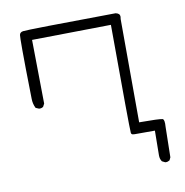

<svg xmlns="http://www.w3.org/2000/svg" viewBox="-65 -546 631 654"><g transform="rotate(-10 250.0 -218.5)"><path d="M55.7 -477.5Q49.8 -476.6 46.9 -473.9Q43.9 -471.2 43 -466.6Q42 -461.9 42 -413.8Q42 -365.7 44.4 -246.1Q44.4 -228.5 52.2 -212.9L62.5 -208.5Q64.5 -208 65.9 -208Q72.8 -208 78.1 -211.9L83.5 -222.2L80.6 -442.9L354 -446.8Q355 -87.9 356.9 -72.8Q357.4 -69.8 358.9 -68.4Q361.3 -65.9 369.1 -65.9H374H439L438 19.5Q438 32.2 444.3 41L455.1 46.4Q455.6 46.4 456.1 46.4Q456.5 46.4 457.5 46.4Q458.5 46.4 459.5 46.4Q460.4 46.4 461.4 46.1Q462.4 45.9 463.4 45.7Q464.4 45.4 465.3 44.9Q466.3 44.4 467.3 43.9Q469.2 43.5 470.7 42L475.1 32.7L477.1 -72.8Q477.5 -78.1 477.5 -83.3Q477.5 -88.4 476.8 -91.3Q476.1 -94.2 475.6 -95.7Q474.1 -99.6 471.7 -100.1Q458 -103 398.4 -103H391.1L390.1 -460.4Q391.1 -464.8 391.1 -467.8Q391.1 -474.6 387.5 -478Q383.8 -481.4 376.5 -482.9Q70.8 -480 55.7 -477.5Z"/></g></svg>

Font: Bakudai
Style: ExtraLight
Weight: 200
Version: Version 1.48